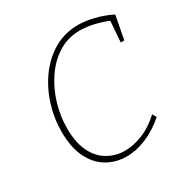

<svg xmlns="http://www.w3.org/2000/svg" viewBox="-162 -837 953 981"><g transform="rotate(-30 314.5 -346.5)"><path d="M310 7Q247 7 195.5 -23Q144 -53 113.5 -114Q83 -175 83 -269Q83 -349 107.5 -426Q132 -503 177.5 -565Q223 -627 286.5 -663.5Q350 -700 428 -700Q469 -700 519.5 -688Q570 -676 620 -651L594 -513H573L582 -636Q543 -652 500.5 -661.5Q458 -671 422 -671Q352 -671 295.5 -636Q239 -601 199 -542.5Q159 -484 137.5 -413Q116 -342 116 -269Q116 -185 143 -130.5Q170 -76 216 -49.5Q262 -23 316 -23Q368 -23 423 -45.5Q478 -68 528 -115L542 -92Q486 -43 426 -18Q366 7 310 7Z"/></g></svg>

Font: Bitter ExtraLight
Style: Italic
Weight: 200
Italic angle: -9°
Designer: Sol Matas, and Bitter project Authors
Foundry: Sol Matas
Version: Version 2.001